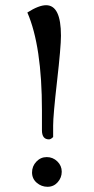

<svg xmlns="http://www.w3.org/2000/svg" viewBox="-20 -704 360 737"><path d="M184 -178Q175 -169 168 -169Q141 -169 141 -204V-280Q141 -527 85 -656Q129 -684 157 -684Q214 -684 214 -567Q214 -524 199 -392.5Q184 -261 184 -222Q184 -183 184 -178ZM103 -42Q103 -66 119.5 -83.5Q136 -101 159.5 -101Q183 -101 200 -84.5Q217 -68 217 -45Q217 -22 201.5 -4.5Q186 13 162.5 13Q139 13 121 -2.5Q103 -18 103 -42Z"/></svg>

Font: Sedan SC
Style: Regular
Weight: 400
Designer: Sebastian Salazar
Foundry: Sebastian Salazar
Version: Version 1.001